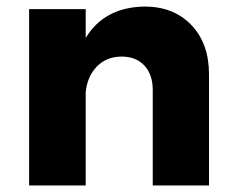

<svg xmlns="http://www.w3.org/2000/svg" viewBox="-20 -567 713 587"><path d="M69 0V-539H242V-451Q299 -545 422 -547Q511 -547 565 -490.5Q619 -434 619 -340V0H447V-292Q447 -339 421.5 -366.5Q396 -394 352 -394Q306 -394 276.5 -364Q247 -334 242 -285V0Z"/></svg>

Font: Trueno
Style: Bd
Weight: 700
Designer: Julieta Ulanovsky
Foundry: Julieta Ulanovsky
Version: Version 3.001b